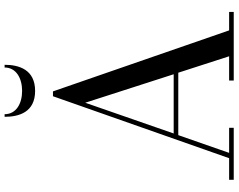

<svg xmlns="http://www.w3.org/2000/svg" viewBox="-118 -890 1009 812"><g transform="rotate(-90 386.0 -484.5)"><path d="M308.5 -969H297.5C297.5 -908 317 -840 407 -840C497 -840 517.5 -908 517.5 -969H506C506 -920 460.5 -895 407 -895C353.5 -895 308.5 -920 308.5 -969ZM31 -19.5V0H251V-19.5H145L220 -234.5H484L553.5 -19.5H451V0H741V-19.5H663L405 -764.5H384.5L122.5 -19.5ZM357 -628 477.5 -254H227Z"/></g></svg>

Font: Bodoni* 11
Style: Regular
Weight: 400
Version: Version 2.3